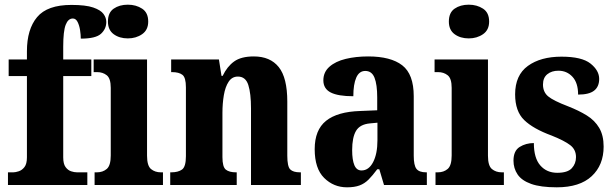

<svg xmlns="http://www.w3.org/2000/svg" viewBox="-20 -790 2623 820"><path d="M14 0V-54H37Q46 -54 60 -58.5Q74 -63 84.5 -76.5Q95 -90 95 -118V-465H17V-536H95V-571Q95 -665 138.5 -717Q182 -769 285 -769Q346 -769 378 -758Q410 -747 422 -730.5Q434 -714 434 -696Q434 -667 411.5 -646Q389 -625 325 -625Q325 -641 322 -661Q319 -681 311.5 -696Q304 -711 291 -711Q271 -711 260.5 -684Q250 -657 250 -591V-536H370V-465H250V-118Q250 -90 260 -76.5Q270 -63 283.5 -58.5Q297 -54 309 -54H353V0Z M526 -626Q490 -626 465.5 -644Q441 -662 441 -698Q441 -736 465.5 -753Q490 -770 526 -770Q561 -770 587 -753Q613 -736 613 -698Q613 -662 587 -644Q561 -626 526 -626ZM384 0V-54H394Q419 -54 436 -68.5Q453 -83 453 -126V-415Q453 -455 436 -468.5Q419 -482 395 -482H380V-536H608V-125Q608 -82 625 -68Q642 -54 667 -54H676V0Z M707 0V-54H711Q741 -54 757.5 -66Q774 -78 774 -123V-417Q774 -459 759 -470.5Q744 -482 715 -482H711V-536H915L926 -466H931Q950 -506 980 -527.5Q1010 -549 1064 -549Q1134 -549 1170.5 -503.5Q1207 -458 1207 -356V-125Q1207 -79 1219.5 -66.5Q1232 -54 1261 -54H1265V0H1052V-327Q1052 -391 1040.5 -427Q1029 -463 996 -463Q971 -463 956.5 -441Q942 -419 936 -383.5Q930 -348 930 -308V-119Q930 -77 944.5 -65.5Q959 -54 988 -54H991V0Z M1462 10Q1405 10 1364.5 -30Q1324 -70 1324 -153Q1324 -235 1372.5 -274Q1421 -313 1519 -316L1591 -319V-374Q1591 -429 1579.5 -458Q1568 -487 1540 -487Q1514 -487 1501.5 -458.5Q1489 -430 1489 -379Q1424 -379 1392.5 -395Q1361 -411 1361 -447Q1361 -482 1387 -505Q1413 -528 1456.5 -538.5Q1500 -549 1552 -549Q1649 -549 1698 -511Q1747 -473 1747 -379V-125Q1747 -84 1758.5 -69Q1770 -54 1800 -54H1803V0H1620L1600 -67H1591Q1571 -40 1554 -23Q1537 -6 1515.5 2Q1494 10 1462 10ZM1524 -62Q1555 -62 1573.5 -97.5Q1592 -133 1592 -191V-266L1560 -263Q1517 -259 1500.5 -231Q1484 -203 1484 -149Q1484 -107 1493.5 -84.5Q1503 -62 1524 -62Z M1982 -626Q1946 -626 1921.5 -644Q1897 -662 1897 -698Q1897 -736 1921.5 -753Q1946 -770 1982 -770Q2017 -770 2043 -753Q2069 -736 2069 -698Q2069 -662 2043 -644Q2017 -626 1982 -626ZM1840 0V-54H1850Q1875 -54 1892 -68.5Q1909 -83 1909 -126V-415Q1909 -455 1892 -468.5Q1875 -482 1851 -482H1836V-536H2064V-125Q2064 -82 2081 -68Q2098 -54 2123 -54H2132V0Z M2358 10Q2289 10 2248.5 -4.5Q2208 -19 2190.5 -45Q2173 -71 2173 -104Q2173 -146 2199.5 -162.5Q2226 -179 2260 -179Q2260 -115 2287.5 -83.5Q2315 -52 2360 -52Q2404 -52 2422 -71.5Q2440 -91 2440 -119Q2440 -151 2415.5 -170Q2391 -189 2336 -211Q2257 -240 2218.5 -277.5Q2180 -315 2180 -387Q2180 -469 2234.5 -508.5Q2289 -548 2378 -548Q2465 -548 2502 -518.5Q2539 -489 2539 -453Q2539 -420 2517.5 -403Q2496 -386 2449 -386Q2449 -436 2425 -462Q2401 -488 2365 -488Q2336 -488 2317.5 -473Q2299 -458 2299 -429Q2299 -397 2321 -378.5Q2343 -360 2406 -336Q2452 -318 2486 -297Q2520 -276 2539 -244Q2558 -212 2558 -164Q2558 -85 2507 -37.5Q2456 10 2358 10Z"/></svg>

Font: Noto Serif Tamil Condensed ExtraBold
Style: Regular
Weight: 800
Width: 3
Designer: Indian Type Foundry, Tom Grace, and the Monotype Design Team
Foundry: Monotype Imaging Inc.
Version: Version 2.004; ttfautohint (v1.8.4.7-5d5b)